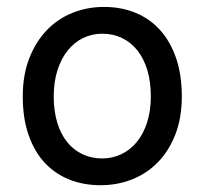

<svg xmlns="http://www.w3.org/2000/svg" viewBox="-20 -528 597 560"><path d="M136.7 -246.6Q136.7 -204.1 147 -170.4Q157.2 -136.7 176 -113.5Q194.8 -90.3 220.7 -78.1Q246.6 -65.9 278.3 -65.9Q307.6 -65.9 333.5 -78.1Q359.4 -90.3 378.7 -113.5Q397.9 -136.7 408.9 -170.4Q419.9 -204.1 419.9 -246.6Q419.9 -289.6 409.7 -323.5Q399.4 -357.4 380.6 -381.1Q361.8 -404.8 335.7 -417.2Q309.6 -429.7 278.3 -429.7Q248.5 -429.7 222.7 -417.2Q196.8 -404.8 177.7 -381.1Q158.7 -357.4 147.7 -323.5Q136.7 -289.6 136.7 -246.6ZM46.4 -246.6Q46.4 -309.6 65.4 -358.2Q84.5 -406.7 116.7 -440.2Q148.9 -473.6 191.9 -490.7Q234.9 -507.8 283.2 -507.8Q333.5 -507.8 375.2 -490.7Q417 -473.6 447 -440.2Q477.1 -406.7 493.7 -358.2Q510.3 -309.6 510.3 -246.6Q510.3 -183.6 491.2 -135.3Q472.2 -86.9 439.9 -54.2Q407.7 -21.5 364.7 -4.6Q321.8 12.2 273.4 12.2Q223.1 12.2 181.4 -4.6Q139.6 -21.5 109.6 -54.2Q79.6 -86.9 63 -135.3Q46.4 -183.6 46.4 -246.6Z"/></svg>

Font: Andika New Basic
Style: Regular
Weight: 400
Designer: Victor Gaultney, Annie Olsen, Julie Remington, Don Collingsworth, Eric Hays
Foundry: SIL International
Version: Version 5.500